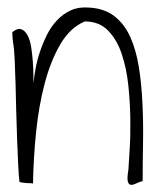

<svg xmlns="http://www.w3.org/2000/svg" viewBox="-20 -502 436 525"><path d="M33.2 -4.9Q31.2 -20.5 29.8 -50.3Q28.3 -80.1 26.9 -117.7Q25.4 -155.3 24.4 -196.3Q23.4 -237.3 22.5 -274.4Q21.5 -311.5 20 -341.3Q18.6 -371.1 15.6 -386.7Q15.6 -387.7 15.1 -391.6Q14.6 -395.5 14.2 -400.4Q13.7 -405.3 13.7 -408.7Q13.7 -412.1 13.7 -414.1Q28.3 -425.8 38.6 -421.9Q48.8 -418 55.7 -404.8Q62.5 -391.6 65.4 -372.1Q68.4 -352.5 69.8 -333Q71.3 -313.5 71.3 -297.4Q71.3 -281.2 71.3 -274.4Q73.2 -291 77.1 -313.5Q81.1 -335.9 88.9 -359.4Q96.7 -382.8 107.9 -405.8Q119.1 -428.7 135.7 -446.3Q152.3 -463.9 173.3 -473.6Q194.3 -483.4 221.7 -481.4Q264.6 -479.5 292.5 -458Q320.3 -436.5 336.4 -400.4Q352.5 -364.3 359.9 -317.4Q367.2 -270.5 369.6 -217.8Q372.1 -165 371.1 -110.8Q370.1 -56.6 370.1 -6.8Q361.3 -4.9 352.5 -0.5Q343.8 3.9 337.9 3.4Q332 2.9 329.6 -5.4Q327.1 -13.7 331.1 -38.1Q332 -55.7 334.5 -92.3Q336.9 -128.9 336.4 -173.8Q335.9 -218.8 331.1 -266.6Q326.2 -314.5 313 -354Q299.8 -393.6 275.4 -418.5Q251 -443.4 211.9 -443.4Q171.9 -426.8 145 -380.9Q118.2 -335 102.1 -273.4Q85.9 -211.9 78.6 -140.1Q71.3 -68.4 70.3 0Q68.4 -1 63 -1Q57.6 -1 51.3 -1.5Q44.9 -2 39.6 -2.9Q34.2 -3.9 33.2 -4.9Z"/></svg>

Font: Annie Use Your Telescope
Style: Regular
Weight: 400
Designer: Kimberly Geswein
Foundry: Kimberly Geswein
Version: Version 1.002 2001